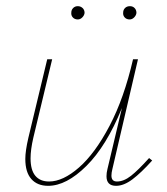

<svg xmlns="http://www.w3.org/2000/svg" viewBox="-20 -599 541 622"><path d="M473 -79Q437 -39 409 -18Q381 3 356 3Q325 3 325 -28Q325 -39 328 -51L375 -249Q325 -126 260 -61.5Q195 3 136 3Q101 3 81.5 -19Q62 -41 62 -84Q62 -110 72 -153L133 -407H149L88 -153Q79 -114 79 -86Q79 -48 94.5 -29.5Q110 -11 139 -11Q184 -11 236 -56.5Q288 -102 335 -191.5Q382 -281 411 -407H427L344 -51Q341 -39 341 -30Q341 -11 359 -11Q381 -11 404.5 -29.5Q428 -48 463 -87ZM211 -558Q211 -567 217 -573Q223 -579 232 -579Q241 -579 247.5 -573Q254 -567 254 -557Q253 -549 246.5 -542.5Q240 -536 232 -536Q222 -536 216 -542.5Q210 -549 211 -558ZM379 -558Q379 -567 385 -573Q391 -579 401 -579Q410 -579 416 -573Q422 -567 422 -557Q421 -549 414.5 -542.5Q408 -536 400 -536Q390 -536 384 -542.5Q378 -549 379 -558Z"/></svg>

Font: Ysabeau Thin
Style: Italic
Weight: 200
Italic angle: -12°
Designer: Christian Thalmann (Catharsis Fonts)
Version: Version 0.003